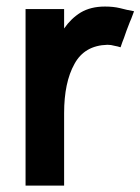

<svg xmlns="http://www.w3.org/2000/svg" viewBox="-20 -578 437 598"><path d="M397.5 -543Q388.7 -520.5 388.7 -519.5Q387.7 -518.6 374 -482.4Q371.1 -472.7 366.2 -460Q361.3 -448.2 355.5 -430.7Q346.7 -433.6 335.9 -435.5Q326.2 -438.5 314.5 -438.5Q243.2 -436.5 211.9 -378.9Q179.7 -321.3 179.7 -225.6Q179.7 -150.4 179.7 0Q139.6 0 59.6 0Q59.6 -91.8 59.6 -276.4Q59.6 -367.2 59.6 -549.8Q99.6 -549.8 179.7 -549.8Q179.7 -535.2 179.7 -535.2Q179.7 -535.2 179.7 -489.3Q201.2 -520.5 231.4 -539.1Q262.7 -557.6 306.6 -557.6Q307.6 -557.6 307.6 -557.6Q307.6 -557.6 307.6 -557.6Q333 -557.6 353.5 -552.7Q375 -546.9 397.5 -543Z"/></svg>

Font: Seiden_Sans_Regular
Style: Regular
Weight: 400
Designer: Kevin Beronilla
Version: Version 1.0